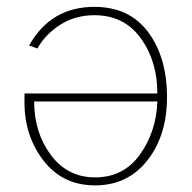

<svg xmlns="http://www.w3.org/2000/svg" viewBox="-20 -526 564 563"><path d="M51.8 -225.6Q51.8 -225.6 51.8 -252H441.4Q441.4 -346.7 392.6 -414.1Q343.8 -481.4 256.8 -481.4Q200.2 -481.4 156.2 -453.1Q112.3 -424.8 89.8 -383.8L65.4 -392.6Q128.9 -505.9 256.8 -505.9Q359.4 -505.9 414.6 -431.6Q469.7 -357.4 469.7 -241.2Q469.7 -128.9 412.1 -55.7Q354.5 17.6 258.8 17.6Q164.1 17.6 107.9 -54.7Q51.8 -127 51.8 -225.6ZM80.1 -228.5Q80.1 -137.7 128.9 -71.8Q177.7 -5.9 258.8 -5.9Q342.8 -5.9 390.6 -73.2Q438.5 -140.6 441.4 -228.5Z"/></svg>

Font: Gothic A1 Thin
Style: Regular
Weight: 250
Designer: HanYang I&C Co.,Ltd.
Foundry: HanYang I&C Co.,Ltd.
Version: Version 2.50